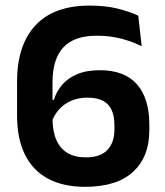

<svg xmlns="http://www.w3.org/2000/svg" viewBox="-20 -672 606 704"><path d="M291.5 13Q212 13 156.2 -16.8Q100.5 -46.5 71.5 -105Q42.5 -163.5 42.5 -249.5V-372.5Q42.5 -506 109.8 -578.8Q177 -651.5 308.5 -651.5Q368 -651.5 412.2 -640.2Q456.5 -629 487 -614.5L499.5 -502.5Q477.5 -513.5 452.8 -522Q428 -530.5 398.8 -535.8Q369.5 -541 333.5 -541Q252 -541 212.2 -498.2Q172.5 -455.5 172.5 -369V-241.5Q172.5 -192 186.2 -159.8Q200 -127.5 227.2 -111.2Q254.5 -95 294.5 -95Q348.5 -95 374 -122.5Q399.5 -150 399.5 -195.5V-214Q399.5 -245 390 -267.2Q380.5 -289.5 358.8 -301.8Q337 -314 300 -314Q268.5 -314 242.2 -303Q216 -292 197.2 -271.5Q178.5 -251 168.5 -222.5L156 -306H177.5Q187 -336.5 207.8 -361Q228.5 -385.5 262.8 -400Q297 -414.5 346 -414.5Q437 -414.5 482.2 -362.8Q527.5 -311 527.5 -216.5V-194Q527.5 -97 468 -42Q408.5 13 291.5 13Z"/></svg>

Font: Anek Bangla Medium SemiBold
Style: Regular
Weight: 600
Version: Version 1.003